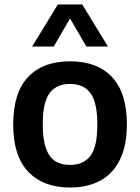

<svg xmlns="http://www.w3.org/2000/svg" viewBox="-20 -828 626 858"><path d="M39 -271.5Q39 -413 105.2 -483.5Q171.5 -554 293 -554Q414.5 -554 480.8 -483.5Q547 -413 547 -272Q547 -178 516.2 -115Q485.5 -52 428.5 -21Q371.5 10 293 10Q173.5 10 106.2 -60.5Q39 -131 39 -271.5ZM415 -271Q415 -370.5 384.2 -411.8Q353.5 -453 293 -453Q232.5 -453 201.8 -412Q171 -371 171 -273Q171 -205.5 185.2 -165.5Q199.5 -125.5 226.2 -108.2Q253 -91 293 -91Q353.5 -91 384.2 -132Q415 -173 415 -271ZM462.5 -620H366L293 -745.5L220 -620H123.5L238.5 -808H347.5Z"/></svg>

Font: Encode Sans SemiBold
Style: Regular
Weight: 600
Designer: Multiple Designers
Foundry: Impallari Type
Version: Version 2.000